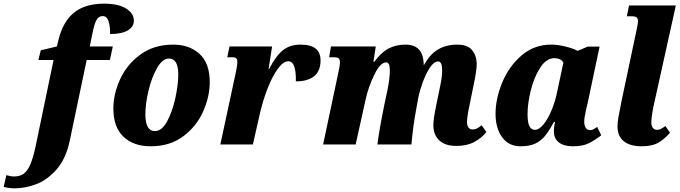

<svg xmlns="http://www.w3.org/2000/svg" viewBox="-151 -790 3719 1050"><path d="M-131 232 -116 168Q-93 175 -74 175Q-43 175 -22.5 161Q-2 147 14 111Q30 75 44 9L142 -462H59L72 -515L160 -536L169 -573Q194 -673 254.5 -721.5Q315 -770 419 -770Q496 -770 538.5 -743.5Q581 -717 581 -677Q581 -643 547.5 -623.5Q514 -604 451 -604Q452 -646 442.5 -674Q433 -702 411 -702Q388 -702 376 -679.5Q364 -657 353 -600L340 -536H466L450 -462H323L231 -23Q210 78 158.5 136.5Q107 195 46.5 217.5Q-14 240 -73 240Q-86 240 -104 237.5Q-122 235 -131 232Z M469 -196Q469 -277 506.5 -358Q544 -439 618 -492.5Q692 -546 796 -546Q885 -546 940.5 -495Q996 -444 996 -341Q996 -262 960 -180.5Q924 -99 851 -44.5Q778 10 673 10Q579 10 524 -42.5Q469 -95 469 -196ZM824 -382Q824 -470 773 -470Q738 -470 708.5 -419Q679 -368 661.5 -295.5Q644 -223 644 -166Q644 -73 696 -73Q734 -73 763 -126.5Q792 -180 808 -254Q824 -328 824 -382Z M1138 -391Q1139 -396 1143 -416.5Q1147 -437 1147 -454Q1147 -465 1141 -471Q1135 -477 1119 -477H1092L1104 -536H1337L1318 -413H1321Q1358 -485 1396.5 -515.5Q1435 -546 1492 -546Q1548 -546 1575 -524.5Q1602 -503 1602 -459Q1602 -402 1567 -373.5Q1532 -345 1467 -345Q1468 -399 1458 -427Q1448 -455 1425 -455Q1399 -455 1369.5 -415.5Q1340 -376 1314 -310.5Q1288 -245 1270 -168L1232 0H1054Z M2219 -105Q2219 -137 2233 -207L2250 -289Q2251 -294 2259 -333.5Q2267 -373 2267 -405Q2267 -454 2245 -454Q2222 -454 2199.5 -419.5Q2177 -385 2160 -337.5Q2143 -290 2136 -253L2125 -192Q2108 -101 2099 0H1913Q1922 -75 1952 -223L1966 -288Q1981 -359 1981 -404Q1981 -449 1961 -449Q1929 -449 1896.5 -382.5Q1864 -316 1849 -248L1794 0H1616L1700 -396Q1701 -402 1704.5 -419.5Q1708 -437 1708 -450Q1708 -465 1700.5 -471Q1693 -477 1673 -477H1649L1659 -536H1904L1891 -452H1896Q1934 -504 1974.5 -525Q2015 -546 2066 -546Q2162 -546 2166 -443V-435H2168Q2200 -493 2244.5 -519.5Q2289 -546 2350 -546Q2406 -546 2431 -515.5Q2456 -485 2456 -438Q2456 -403 2437 -315L2417 -216Q2403 -151 2403 -123Q2403 -103 2411 -92.5Q2419 -82 2433 -82Q2446 -82 2456.5 -87Q2467 -92 2483 -105L2509 -68Q2483 -35 2442.5 -13.5Q2402 8 2345 8Q2283 8 2251 -22.5Q2219 -53 2219 -105Z M2559 -167Q2559 -250 2595.5 -338.5Q2632 -427 2701 -486.5Q2770 -546 2863 -546Q2899 -546 2941.5 -535.5Q2984 -525 3008 -512L3063 -535H3128L3063 -228Q3061 -221 3052.5 -183Q3044 -145 3044 -124Q3044 -102 3053 -90Q3062 -78 3076 -78Q3084 -78 3091.5 -81.5Q3099 -85 3104.5 -89Q3110 -93 3115 -96L3137 -50Q3099 -21 3066.5 -5.5Q3034 10 2981 10Q2933 10 2905.5 -11Q2878 -32 2878 -73Q2878 -92 2884 -123H2878Q2851 -73 2829.5 -46.5Q2808 -20 2776.5 -5Q2745 10 2695 10Q2631 10 2595 -39.5Q2559 -89 2559 -167ZM2896 -288 2930 -448Q2923 -460 2910 -466Q2897 -472 2882 -472Q2837 -472 2803.5 -420.5Q2770 -369 2752 -296.5Q2734 -224 2734 -166Q2734 -119 2744.5 -99.5Q2755 -80 2774 -80Q2797 -80 2821.5 -110Q2846 -140 2866 -188.5Q2886 -237 2896 -288Z M3226 -98Q3226 -120 3231 -149Q3236 -178 3249 -242L3329 -620Q3338 -661 3338 -674Q3338 -688 3331 -694.5Q3324 -701 3302 -701H3277L3289 -760H3545L3423 -209Q3411 -150 3411 -120Q3411 -101 3419.5 -90.5Q3428 -80 3443 -80Q3453 -80 3462.5 -84.5Q3472 -89 3488 -101L3513 -64Q3483 -29 3449 -9.5Q3415 10 3358 10Q3294 10 3260 -18Q3226 -46 3226 -98Z"/></svg>

Font: Noto Serif NarrowBlack
Style: Italic
Weight: 900
Width: 4
Italic angle: -12°
Designer: Monotype Design Team
Foundry: Monotype Imaging Inc.
Version: Version 1.001